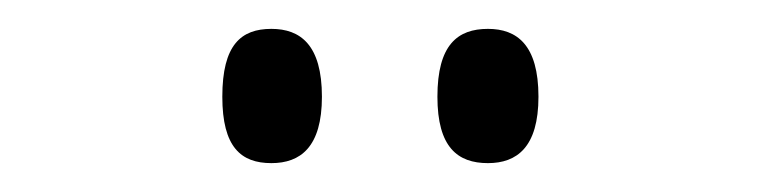

<svg xmlns="http://www.w3.org/2000/svg" viewBox="-20 -761 527 133"><path d="M318 -648C338 -648 353 -659 353 -694C353 -730 338 -741 318 -741C297 -741 283 -730 283 -694C283 -659 297 -648 318 -648ZM168 -648C188 -648 203 -659 203 -694C203 -730 188 -741 168 -741C147 -741 134 -730 134 -694C134 -659 147 -648 168 -648Z"/></svg>

Font: Noto Serif Hebrew Condensed Light
Style: Regular
Weight: 300
Width: 3
Designer: Monotype Design Team
Foundry: Monotype Imaging Inc.
Version: Version 2.004